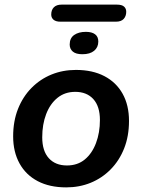

<svg xmlns="http://www.w3.org/2000/svg" viewBox="-20 -802 616 832"><path d="M267 10Q195 10 143.5 -17Q92 -44 64.5 -94Q37 -144 37 -211Q37 -277 58 -330Q79 -383 116.5 -421Q154 -459 203 -479Q252 -499 309 -499Q381 -499 432.5 -472Q484 -445 511.5 -395.5Q539 -346 539 -278Q539 -212 518 -159Q497 -106 459.5 -68Q422 -30 373 -10Q324 10 267 10ZM270 -85Q316 -85 347.5 -111Q379 -137 396 -182Q413 -227 413 -282Q413 -341 384.5 -372.5Q356 -404 306 -404Q261 -404 229 -378Q197 -352 180 -307.5Q163 -263 163 -207Q163 -148 191.5 -116.5Q220 -85 270 -85ZM242 -708Q222 -708 212 -716.5Q202 -725 202 -739Q202 -759 213.5 -770.5Q225 -782 247 -782H486Q508 -782 517.5 -773.5Q527 -765 527 -751Q527 -732 516 -720Q505 -708 482 -708ZM337 -567Q309 -567 295.5 -578.5Q282 -590 282 -609Q282 -637 301.5 -650.5Q321 -664 352 -664Q378 -664 392 -653.5Q406 -643 406 -622Q406 -597 388 -582Q370 -567 337 -567Z"/></svg>

Font: Nunito ExtraLight
Style: Bold Italic
Weight: 700
Italic angle: -9°
Version: Version 3.602